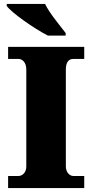

<svg xmlns="http://www.w3.org/2000/svg" viewBox="-20 -951 466 971"><path d="M312 -771V-784C283 -822 229 -886 208 -931H14V-921C39 -886 152 -807 222 -771ZM406 0V-61H351C331 -61 313 -81 313 -110V-599C313 -636 327 -653 351 -653H406V-714H21V-653H74C92 -653 113 -636 113 -600V-108C113 -78 92 -61 74 -61H21V0Z"/></svg>

Font: UArctic Serif Black
Style: Regular
Weight: 900
Designer: Customization by Puisto advertising & original work Monotype Design Team
Foundry: Monotype Imaging Inc.
Version: Version 2.004